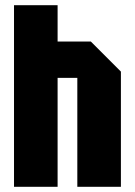

<svg xmlns="http://www.w3.org/2000/svg" viewBox="-20 -720 520 740"><path d="M34 0V-700H202V-560H330L446 -444V0H278V-420H202V0Z"/></svg>

Font: Tektur Condensed
Style: Bold
Weight: 700
Width: 3
Designer: Adam Jagosz
Foundry: Adam Jagosz
Version: Version 1.005;gftools[0.9.30]